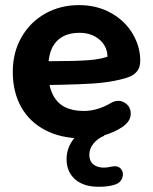

<svg xmlns="http://www.w3.org/2000/svg" viewBox="-20 -520 587 736"><path d="M29 -244.8Q29 -318.8 62.2 -377Q95.4 -435.2 153.1 -467.8Q210.9 -500.4 282.9 -500.4Q351.7 -500.4 405.4 -470.4Q459 -440.4 488.3 -391Q517.6 -341.7 517.6 -287.5Q517.6 -262.8 506.7 -248.4Q495.7 -234 478.1 -226.5Q460.5 -219 431.8 -213L417.8 -210Q380.4 -202.8 335.2 -199.8Q290 -196.8 212.8 -195Q180.5 -194.8 144.7 -194L148.2 -285.5H178.9Q265.9 -285.5 318.3 -289.2Q370.7 -292.8 408.5 -308.4L391.9 -295.2Q394.1 -338.7 363.2 -366.5Q332.2 -394.2 284.9 -394.2Q226.9 -394.2 196 -360.5Q165.2 -326.8 165.2 -260.6L165.2 -247.3Q165.2 -192.4 181.9 -158.5Q198.7 -124.6 228.7 -109.6Q258.6 -94.6 301.2 -94.6Q326.6 -94.6 352.3 -102Q377.9 -109.4 403.9 -124.4Q431.9 -141.1 456.5 -127.1Q481 -113.1 481.2 -84.2Q481.4 -55.3 448.9 -33.2Q419.3 -13 378.9 -1.4Q338.4 10.2 296.7 10.4Q214.9 10.6 154.2 -20.8Q93.5 -52.2 61.2 -109.7Q29 -167.2 29 -244.8ZM235.2 89.6Q235.2 46.7 263.5 11Q291.9 -24.7 339.7 -44L380.2 0Q354.2 10.8 338.3 30.4Q322.4 50 322.4 73.5Q322.4 97.3 337.7 109.9Q353 122.5 377.6 122.5Q391.2 122.5 406.4 118.9Q431.6 113.3 443.4 127.2Q455.3 141.2 449.2 160.5Q443.2 179.8 422.2 187.2Q397.6 196 358.1 196Q300.5 196 267.9 167.4Q235.2 138.8 235.2 89.6Z"/></svg>

Font: SN Pro Thin
Style: Regular
Weight: 200
Designer: Tobias Whetton
Foundry: Supernotes
Version: Version 1.003;Glyphs 3.3 (3324)